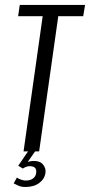

<svg xmlns="http://www.w3.org/2000/svg" viewBox="-20 -611 363 775"><path d="M75.1 0 152.3 -545.5H53.1L59.8 -591H323.3L315.9 -545.5H215.2L138 0ZM82.1 143.8Q66.5 143.8 54.5 138.5Q42.6 133.2 35.2 129.2L48.3 105.7Q53.3 110 64.3 113.9Q75.3 117.8 83.1 117.8Q103.2 117.8 114 108.9Q124.9 99.9 125.9 87.4Q130.3 59.8 99.5 59.8Q92.8 59.8 85.6 62.5Q78.4 65.2 72.1 69.3L53.6 58L93.3 0H121.8L87.4 49.1L82.1 47.3Q89.8 42.6 99.1 40.6Q108.4 38.7 117.2 38.7Q142.7 38.7 154.3 53.8Q165.9 68.9 163.6 86.2Q160.3 111.2 138.6 127.5Q116.8 143.8 82.1 143.8Z"/></svg>

Font: Alumni Sans Thin
Style: Italic
Weight: 100
Italic angle: -8°
Designer: Robert E. Leuschke
Foundry: Robert E. Leuschke
Version: Version 1.016